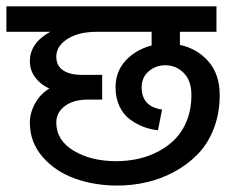

<svg xmlns="http://www.w3.org/2000/svg" viewBox="-45 -638 710 603"><path d="M-24.9 -618.2H634.8V-538.1H520V-497.1Q574.2 -485.4 609.6 -445.1Q645 -404.8 645 -338.9Q645 -282.2 626.5 -234.4Q607.9 -186.5 576.4 -154.1Q544.9 -121.6 503.2 -98.9Q461.4 -76.2 416 -65.7Q370.6 -55.2 323.2 -55.2Q251.5 -55.2 189.9 -77.4Q128.4 -99.6 88.6 -145.5Q48.8 -191.4 48.8 -252.9Q48.8 -284.2 65.7 -314Q82.5 -343.8 109.9 -359.9Q82 -372.6 65.4 -395Q48.8 -417.5 48.8 -445.8Q48.8 -502.9 112.8 -538.1H-24.9ZM317.9 -363.8Q317.9 -413.6 349.9 -448Q381.8 -482.4 431.2 -495.1V-538.1H258.8Q201.7 -538.1 166.7 -515.6Q131.8 -493.2 131.8 -460Q131.8 -431.6 153.1 -417.2Q174.3 -402.8 212.9 -402.8H275.9V-325.2H231Q185.5 -325.2 158.7 -304.9Q131.8 -284.7 131.8 -252.9Q131.8 -197.3 186.5 -164.6Q241.2 -131.8 319.8 -131.8Q355.5 -131.8 388.9 -139.2Q422.4 -146.5 453.1 -162.8Q483.9 -179.2 506.6 -202.9Q529.3 -226.6 542.7 -261.5Q556.2 -296.4 556.2 -338.9Q556.2 -384.8 532 -408.9Q507.8 -433.1 474.1 -433.1Q444.3 -433.1 422.1 -414.1Q399.9 -395 399.9 -363.8Q399.9 -303.2 463.9 -293.9L451.2 -229Q427.2 -231.4 405.5 -239.7Q383.8 -248 363.3 -262.9Q342.8 -277.8 330.3 -304Q317.9 -330.1 317.9 -363.8Z"/></svg>

Font: LT Superior Med
Style: Regular
Weight: 500
Designer: Daniel Lyons
Foundry: LyonsType
Version: Version 1.000